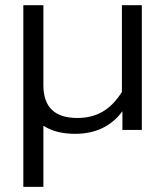

<svg xmlns="http://www.w3.org/2000/svg" viewBox="-20 -500 636 739"><path d="M69.8 219.2V-480H147V-171.9Q147 -45.9 277.8 -45.9Q333 -45.9 374.8 -70.1Q416.5 -94.2 449.2 -146V-480H525.9V0H451.2V-71.8Q386.7 15.1 269 15.1Q194.8 15.1 147 -16.1V219.2Z"/></svg>

Font: Prompt Light
Style: Regular
Weight: 300
Designer: Katatrad Team
Foundry: CadsonDemak
Version: Version 1.000;PS 001.000;hotconv 1.0.88;makeotf.lib2.5.64775